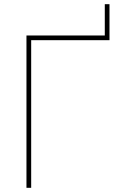

<svg xmlns="http://www.w3.org/2000/svg" viewBox="-20 -897 598 917"><path d="M480.5 -705.1V-877H502.9V-705.1ZM502.9 -727.5V-705.1H128.9V0H106.4V-727.5Z"/></svg>

Font: Inter 18pt Thin
Style: Regular
Weight: 250
Designer: Rasmus Andersson
Foundry: rsms
Version: Version 4.001;git-66647c0bb